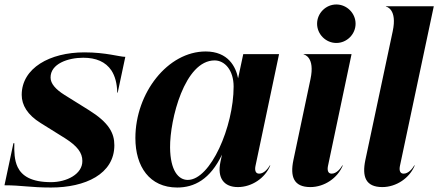

<svg xmlns="http://www.w3.org/2000/svg" viewBox="-28 -828 1958 858"><path d="M200 10C353 10 483 -50 483 -179C483 -233 459 -280 369 -336L260 -404C220 -429 198 -455 198 -481C197 -543 276 -570 344 -570C401 -570 444 -552 470 -513C486 -488 495 -456 496 -414H498L532 -574C506 -574 446 -594 349 -594C195 -594 69 -524 69 -404C69 -359 94 -315 154 -278L263 -210C318 -175 340 -145 340 -109C341 -50 270 -14 200 -14C112 -14 70 -42 51 -81C36 -112 35 -151 36 -188H32L-8 0C69 0 107 10 200 10Z M764 10C840 10 911 -26 964 -137L957 -104C942 -32 973 8 1035 8C1097 8 1157 -32 1180 -89H1178C1170 -75 1152 -52 1130 -52C1112 -52 1110 -70 1114 -88L1219 -586H1059L1036 -478C1026 -529 992 -598 891 -598C722 -598 577 -413 577 -211C577 -84 640 10 764 10ZM811 -24C769 -24 733 -66 732 -169C731 -294 797 -558 931 -558C976 -558 1016 -515 1016 -441C1016 -262 913 -24 811 -24Z M1359.5 -474.5 1283 -112C1268 -39 1284 8 1359 8C1421 8 1481 -32 1504 -89H1502C1494 -75 1476 -52 1454 -52C1436 -52 1434 -70 1438 -88L1543 -586H1329V-584.5C1332 -584.5 1380.5 -573 1359.5 -474.5ZM1475 -636C1522 -636 1561 -675 1561 -722C1561 -769 1522 -808 1475 -808C1428 -808 1389 -769 1389 -722C1389 -675 1428 -636 1475 -636Z M1727 -688.5 1604.5 -112C1589.5 -39 1605.5 8 1680.5 8C1742.5 8 1802.5 -32 1825.5 -89H1823.5C1815.5 -75 1797.5 -52 1775.5 -52C1757.5 -52 1755.5 -70 1759.5 -88L1910.5 -800H1696.5V-798.5C1699.5 -798.5 1748 -787 1727 -688.5Z"/></svg>

Font: Beautique Display Medium
Style: Bold
Weight: 900
Italic angle: -12°
Designer: Nhat-Quang Ngo
Version: Version 1.100;Glyphs 3.2.3 (3260)